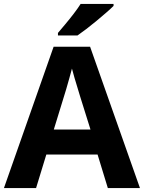

<svg xmlns="http://www.w3.org/2000/svg" viewBox="-20 -954 730 974"><path d="M527 0 475 -170H215L163 0H0L252 -717H437L690 0ZM387 -463Q382 -480 374 -506Q366 -532 358 -559Q350 -586 345 -606Q340 -586 331.5 -556.5Q323 -527 315.5 -500.5Q308 -474 304 -463L253 -297H439ZM556 -924Q542 -910 519 -890Q496 -870 469.5 -848Q443 -826 417.5 -806.5Q392 -787 373 -774H274V-787Q290 -806 311.5 -831.5Q333 -857 354 -884.5Q375 -912 389 -934H556Z"/></svg>

Font: Noto Sans Telugu
Style: Bold
Weight: 700
Designer: Jelle Bosma - Monotype Design Team
Foundry: Monotype Imaging Inc.
Version: Version 2.005; ttfautohint (v1.8.4.7-5d5b)